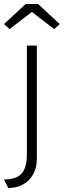

<svg xmlns="http://www.w3.org/2000/svg" viewBox="-32 -749 320 964"><path d="M-12 152Q31 152 56 138.5Q81 125 92 97Q103 69 103 28V-520H153V48Q153 92 135 125Q117 158 85 176.5Q53 195 9 195ZM97 -729H159L268 -628L240 -603L128 -689L16 -603L-12 -628Z"/></svg>

Font: Mach ExtraLight
Style: Regular
Weight: 250
Version: Version 1.002